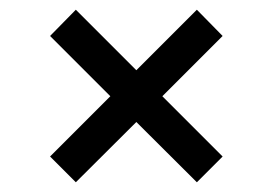

<svg xmlns="http://www.w3.org/2000/svg" viewBox="-20 -522 538 395"><path d="M260.5 -377.5 385 -502 438 -448 314 -324 438 -200 385 -147 260.5 -271 136 -147 83 -200 207 -324 83 -448 136 -502Z"/></svg>

Font: Argentum Sans
Style: Italic
Weight: 400
Italic angle: -11.3099°
Designer: Julieta Ulanovsky, Owen Earl, Rasmus Andersson, Cristiano Sobral
Foundry: The Argentum Sans Project Authors
Version: Version 3.131; ttfautohint (v1.8.4.7-5d5b-dirty)